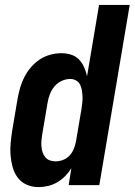

<svg xmlns="http://www.w3.org/2000/svg" viewBox="-20 -755 549 783"><path d="M137 8Q111 8 88.5 -2Q66 -12 52 -31Q38 -50 31.5 -73.5Q25 -97 23 -122Q21 -147 23.5 -172.5Q26 -198 30 -224L52 -354Q56 -376 62.5 -398.5Q69 -421 80 -442Q91 -463 107 -481.5Q123 -500 143 -513Q163 -526 185.5 -532Q208 -538 231 -538Q251 -538 270 -532Q289 -526 302 -512.5Q315 -499 323 -481Q331 -463 335 -444L384 -735H509L385 0H260L271 -69Q260 -51 245.5 -36.5Q231 -22 213 -11.5Q195 -1 175.5 3.5Q156 8 137 8ZM207 -97Q222 -97 237.5 -103Q253 -109 264 -121Q275 -133 281 -148Q287 -163 290 -179L312 -309Q314 -322 315.5 -335Q317 -348 316.5 -361Q316 -374 314 -386.5Q312 -399 306.5 -410Q301 -421 290 -427Q279 -433 266 -433Q249 -433 231.5 -425Q214 -417 202 -402.5Q190 -388 183.5 -371Q177 -354 174 -336L152 -206Q150 -194 149 -181.5Q148 -169 149 -157.5Q150 -146 153.5 -134.5Q157 -123 164.5 -114Q172 -105 183 -101Q194 -97 207 -97Z"/></svg>

Font: iosevka_custom_sans_ss08 XBd
Style: Italic
Weight: 800
Italic angle: -10°
Designer: Belleve Invis
Foundry: Belleve Invis
Version: Version 10.3.0; ttfautohint (v1.8.3)